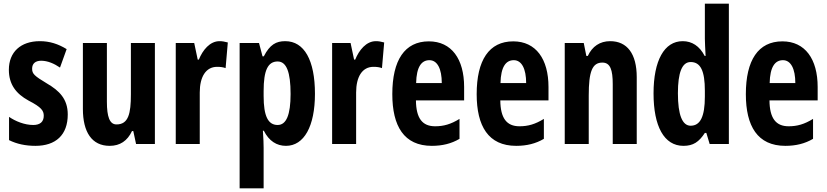

<svg xmlns="http://www.w3.org/2000/svg" viewBox="-20 -780 4481 1040"><path d="M347 -160C347 -244 301 -289 234 -328C166 -369 154 -380 154 -408C154 -435 171 -451 203 -451C239 -451 274 -435 305 -414L341 -514C295 -542 249 -557 196 -557C92 -557 28 -498 28 -402C28 -323 67 -272 135 -235C205 -199 217 -180 217 -153C217 -120 197 -103 160 -103C113 -103 64 -123 29 -147V-21C71 0 119 10 172 10C282 10 347 -49 347 -160Z M819 -547H689V-269C689 -165 676 -106 611 -106C574 -106 559 -147 559 -229V-547H429V-190C429 -65 477 10 574 10C630 10 670 -17 695 -70H702L717 0H819Z M1169 -557C1117 -557 1078 -509 1057 -457H1051L1032 -547H932V0H1062V-279C1062 -364 1095 -418 1156 -418C1174 -418 1189 -416 1202 -411L1214 -550C1196 -555 1183 -557 1169 -557Z M1525 -557C1476 -557 1442 -539 1409 -475H1402L1383 -547H1278V240H1408V21C1408 1 1407 -30 1404 -72H1409C1437 -16 1479 10 1529 10C1627 10 1686 -96 1686 -272C1686 -454 1628 -557 1525 -557ZM1484 -447C1532 -447 1554 -389 1554 -271C1554 -158 1531 -103 1484 -103C1432 -103 1408 -151 1408 -260V-287C1408 -399 1431 -447 1484 -447Z M2016 -557C1964 -557 1925 -509 1904 -457H1898L1879 -547H1779V0H1909V-279C1909 -364 1942 -418 2003 -418C2021 -418 2036 -416 2049 -411L2061 -550C2043 -555 2030 -557 2016 -557Z M2303 -556C2172 -556 2105 -454 2105 -270C2105 -97 2168 10 2319 10C2376 10 2425 -2 2469 -28V-136C2422 -107 2383 -96 2337 -96C2267 -96 2234 -140 2233 -236H2494V-309C2494 -460 2426 -556 2303 -556ZM2306 -454C2349 -454 2373 -407 2373 -330H2234C2236 -418 2263 -454 2306 -454Z M2760 -556C2629 -556 2562 -454 2562 -270C2562 -97 2625 10 2776 10C2833 10 2882 -2 2926 -28V-136C2879 -107 2840 -96 2794 -96C2724 -96 2691 -140 2690 -236H2951V-309C2951 -460 2883 -556 2760 -556ZM2763 -454C2806 -454 2830 -407 2830 -330H2691C2693 -418 2720 -454 2763 -454Z M3285 -557C3230 -557 3188 -529 3164 -477H3156L3142 -547H3039V0H3169V-263C3169 -393 3188 -441 3243 -441C3286 -441 3299 -401 3299 -324V0H3429V-362C3429 -489 3377 -557 3285 -557Z M3682 10C3735 10 3766 -11 3798 -60H3806L3824 0H3928V-760H3798V-570C3798 -549 3800 -519 3802 -477H3797C3769 -531 3728 -557 3678 -557C3578 -557 3520 -452 3520 -274C3520 -96 3577 10 3682 10ZM3721 -99C3676 -99 3652 -157 3652 -275C3652 -386 3674 -444 3721 -444C3775 -444 3798 -396 3798 -288V-257C3798 -148 3773 -99 3721 -99Z M4218 -556C4087 -556 4020 -454 4020 -270C4020 -97 4083 10 4234 10C4291 10 4340 -2 4384 -28V-136C4337 -107 4298 -96 4252 -96C4182 -96 4149 -140 4148 -236H4409V-309C4409 -460 4341 -556 4218 -556ZM4221 -454C4264 -454 4288 -407 4288 -330H4149C4151 -418 4178 -454 4221 -454Z"/></svg>

Font: Noto Sans Ethiopic ExtraCondensed
Style: Bold
Weight: 700
Width: 2
Designer: Monotype Design Team
Foundry: Monotype Imaging Inc.
Version: Version 2.102